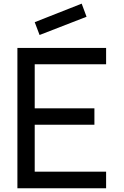

<svg xmlns="http://www.w3.org/2000/svg" viewBox="-20 -1006 660 1026"><path d="M191.5 -819 165.5 -887.5 416.5 -986.5 442.5 -916.5ZM165.5 -662.5V-427H484.5V-339.5H165.5V-88.5H547V0H73V-750H547V-662.5Z"/></svg>

Font: Russisch Sans Medium
Style: Regular
Weight: 500
Width: 4
Designer: Michael Sharanda (font) & Cristiano Sobral (main changes)
Foundry: Michael Sharanda
Version: Version 2.00;September 8, 2020;FontCreator 13.0.0.2681 64-bi